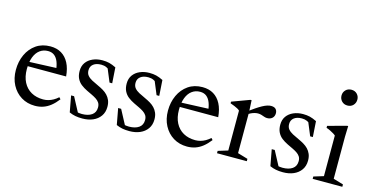

<svg xmlns="http://www.w3.org/2000/svg" viewBox="-73 -1062 2761 1423"><g transform="rotate(15 1307.0 -351.0)"><path d="M241.5 -445.5Q290.5 -445.5 326.2 -424Q362 -402.5 383.5 -361.2Q405 -320 410 -260H101L102 -293L361 -303.5L326.5 -283Q323 -321 312 -349Q301 -377 281.8 -392.2Q262.5 -407.5 233 -407.5Q197.5 -407.5 170.8 -388Q144 -368.5 129.2 -330.5Q114.5 -292.5 114.5 -238Q114.5 -179.5 136.2 -137.5Q158 -95.5 197.2 -73.5Q236.5 -51.5 289 -51.5Q309 -51.5 328.2 -56.8Q347.5 -62 366 -72.5Q384.5 -83 401.5 -98.5L413.5 -85.5Q388 -52.5 361.2 -31.2Q334.5 -10 305 0Q275.5 10 241.5 10Q182.5 10 136.5 -18.2Q90.5 -46.5 64 -96.5Q37.5 -146.5 37.5 -211.5Q37.5 -275.5 62 -328.8Q86.5 -382 132.2 -413.8Q178 -445.5 241.5 -445.5Z M640 -445.5Q669 -445.5 692.5 -439.8Q716 -434 745 -419.5L753 -299.5H732.5L681.5 -422.5L716 -380.5Q696.5 -396.5 679.2 -404.2Q662 -412 640 -412Q602 -412 580 -395Q558 -378 558 -348Q558 -323.5 570.8 -308Q583.5 -292.5 606 -280.5Q628.5 -268.5 656.5 -256Q677.5 -246.5 697 -235Q716.5 -223.5 731.2 -208Q746 -192.5 755 -171.5Q764 -150.5 764 -121Q764 -79.5 743 -50Q722 -20.5 686.5 -5.2Q651 10 605.5 10Q575.5 10 552 5.5Q528.5 1 505 -9.5L482 -134H505L573.5 -5L516.5 -43Q535 -34 548 -29.2Q561 -24.5 572 -23Q583 -21.5 594.5 -21.5Q641.5 -21.5 669.8 -41Q698 -60.5 698 -99.5Q698 -120.5 688.8 -134.8Q679.5 -149 663.5 -159.5Q647.5 -170 628 -179.2Q608.5 -188.5 588.5 -198Q561.5 -211 540.8 -227.2Q520 -243.5 508 -267.5Q496 -291.5 496 -326Q496 -364 515 -390.5Q534 -417 566.8 -431.2Q599.5 -445.5 640 -445.5Z M1001 -445.5Q1030 -445.5 1053.5 -439.8Q1077 -434 1106 -419.5L1114 -299.5H1093.5L1042.5 -422.5L1077 -380.5Q1057.5 -396.5 1040.2 -404.2Q1023 -412 1001 -412Q963 -412 941 -395Q919 -378 919 -348Q919 -323.5 931.8 -308Q944.5 -292.5 967 -280.5Q989.5 -268.5 1017.5 -256Q1038.5 -246.5 1058 -235Q1077.5 -223.5 1092.2 -208Q1107 -192.5 1116 -171.5Q1125 -150.5 1125 -121Q1125 -79.5 1104 -50Q1083 -20.5 1047.5 -5.2Q1012 10 966.5 10Q936.5 10 913 5.5Q889.5 1 866 -9.5L843 -134H866L934.5 -5L877.5 -43Q896 -34 909 -29.2Q922 -24.5 933 -23Q944 -21.5 955.5 -21.5Q1002.5 -21.5 1030.8 -41Q1059 -60.5 1059 -99.5Q1059 -120.5 1049.8 -134.8Q1040.5 -149 1024.5 -159.5Q1008.5 -170 989 -179.2Q969.5 -188.5 949.5 -198Q922.5 -211 901.8 -227.2Q881 -243.5 869 -267.5Q857 -291.5 857 -326Q857 -364 876 -390.5Q895 -417 927.8 -431.2Q960.5 -445.5 1001 -445.5Z M1408.5 -445.5Q1457.5 -445.5 1493.2 -424Q1529 -402.5 1550.5 -361.2Q1572 -320 1577 -260H1268L1269 -293L1528 -303.5L1493.5 -283Q1490 -321 1479 -349Q1468 -377 1448.8 -392.2Q1429.5 -407.5 1400 -407.5Q1364.5 -407.5 1337.8 -388Q1311 -368.5 1296.2 -330.5Q1281.5 -292.5 1281.5 -238Q1281.5 -179.5 1303.2 -137.5Q1325 -95.5 1364.2 -73.5Q1403.5 -51.5 1456 -51.5Q1476 -51.5 1495.2 -56.8Q1514.5 -62 1533 -72.5Q1551.5 -83 1568.5 -98.5L1580.5 -85.5Q1555 -52.5 1528.2 -31.2Q1501.5 -10 1472 0Q1442.5 10 1408.5 10Q1349.5 10 1303.5 -18.2Q1257.5 -46.5 1231 -96.5Q1204.5 -146.5 1204.5 -211.5Q1204.5 -275.5 1229 -328.8Q1253.5 -382 1299.2 -413.8Q1345 -445.5 1408.5 -445.5Z M1934 -442.5Q1959.5 -442.5 1971 -430.2Q1982.5 -418 1982.5 -398.5Q1982.5 -375.5 1967.8 -361.5Q1953 -347.5 1928 -347.5Q1917 -347.5 1905.8 -351.5Q1894.5 -355.5 1882.2 -359.5Q1870 -363.5 1855.5 -363.5Q1843.5 -363.5 1829.8 -360Q1816 -356.5 1802.5 -350Q1789 -343.5 1779 -335L1769 -353Q1799.5 -377 1824.2 -393.8Q1849 -410.5 1869.2 -421.5Q1889.5 -432.5 1905.5 -437.5Q1921.5 -442.5 1934 -442.5ZM1788 -354V-41L1866 -18V0H1637.5V-18L1713 -41V-347Q1706.5 -354 1696.2 -359.5Q1686 -365 1671.8 -371Q1657.5 -377 1639 -383.5V-396L1774 -446H1783.5Z M2179.5 -445.5Q2208.5 -445.5 2232 -439.8Q2255.5 -434 2284.5 -419.5L2292.5 -299.5H2272L2221 -422.5L2255.5 -380.5Q2236 -396.5 2218.8 -404.2Q2201.5 -412 2179.5 -412Q2141.5 -412 2119.5 -395Q2097.5 -378 2097.5 -348Q2097.5 -323.5 2110.2 -308Q2123 -292.5 2145.5 -280.5Q2168 -268.5 2196 -256Q2217 -246.5 2236.5 -235Q2256 -223.5 2270.8 -208Q2285.5 -192.5 2294.5 -171.5Q2303.5 -150.5 2303.5 -121Q2303.5 -79.5 2282.5 -50Q2261.5 -20.5 2226 -5.2Q2190.5 10 2145 10Q2115 10 2091.5 5.5Q2068 1 2044.5 -9.5L2021.5 -134H2044.5L2113 -5L2056 -43Q2074.5 -34 2087.5 -29.2Q2100.5 -24.5 2111.5 -23Q2122.5 -21.5 2134 -21.5Q2181 -21.5 2209.2 -41Q2237.5 -60.5 2237.5 -99.5Q2237.5 -120.5 2228.2 -134.8Q2219 -149 2203 -159.5Q2187 -170 2167.5 -179.2Q2148 -188.5 2128 -198Q2101 -211 2080.2 -227.2Q2059.5 -243.5 2047.5 -267.5Q2035.5 -291.5 2035.5 -326Q2035.5 -364 2054.5 -390.5Q2073.5 -417 2106.2 -431.2Q2139 -445.5 2179.5 -445.5Z M2479 -591.5Q2452 -591.5 2435 -609.2Q2418 -627 2418 -652.5Q2418 -677.5 2435 -695Q2452 -712.5 2479 -712.5Q2506 -712.5 2522.8 -695Q2539.5 -677.5 2539.5 -652.5Q2539.5 -627 2522.8 -609.2Q2506 -591.5 2479 -591.5ZM2524.5 -446 2522 -363.5V-41L2599 -18V0H2371.5V-18L2447 -41V-352.5Q2441.5 -358 2429.8 -365.2Q2418 -372.5 2403.2 -379.8Q2388.5 -387 2373 -392V-407L2516.5 -446Z"/></g></svg>

Font: Newsreader 24pt
Style: Regular
Weight: 400
Designer: Hugues Gentile
Foundry: Production Type
Version: Version 1.003